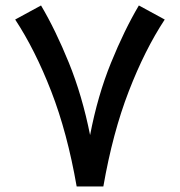

<svg xmlns="http://www.w3.org/2000/svg" viewBox="-20 -672 648 692"><path d="M256.3 0Q222.7 -193.4 164.6 -343Q106.4 -492.7 34.7 -601.6L127.9 -652.3Q180.2 -564 228.3 -445.6Q276.4 -327.1 304.7 -185.1Q332 -327.6 380.1 -445.8Q428.2 -564 480.5 -652.3L573.7 -601.6Q502 -492.7 444.1 -343Q386.2 -193.4 352.5 0Z"/></svg>

Font: Vazir Medium FD
Style: Medium-FD
Weight: 500
Designer: Saber Rastikerdar
Foundry: Saber Rastikerdar
Version: Version 30.0.0